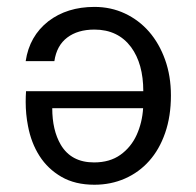

<svg xmlns="http://www.w3.org/2000/svg" viewBox="-20 -496 554 542"><path d="M246.5 25.5Q192 25.5 153.5 3.2Q115 -19 91.5 -55.8Q68 -92.5 59 -140.5Q52.5 -173.5 52.5 -208.5Q52.5 -223.5 53.5 -238.5H384.5Q384.5 -316 350 -363Q313 -412.5 246.5 -412.5Q199.5 -412.5 169.8 -390Q140 -367.5 133.5 -323.5H52.5Q63 -394 116.5 -436Q169.5 -476.5 246.5 -476.5Q293 -476.5 332.5 -458Q372 -439.5 400.8 -406.5Q429.5 -373.5 446 -327.5Q462.5 -281.5 462.5 -226.5Q462.5 -167.5 446.2 -120.8Q430 -74 401.2 -41.8Q372.5 -9.5 332.8 8Q293 25.5 246.5 25.5ZM245.5 -37.5Q290 -37.5 320 -59Q350 -80.5 365.8 -115.2Q381.5 -150 384 -190.5H127.5Q127.5 -128.5 151.5 -87.5Q181 -37.5 245.5 -37.5Z"/></svg>

Font: Betina Sans
Style: Regular
Weight: 400
Designer: Jonathan Pinhorn (font) & Cristiano Sobral (main changes)
Version: Version 2.001;April 28, 2021;FontCreator 13.0.0.2655 32-bit;